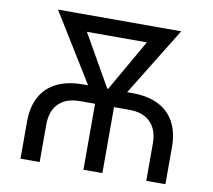

<svg xmlns="http://www.w3.org/2000/svg" viewBox="-80 -819 1009 911"><g transform="rotate(10 424.5 -364.0)"><path d="M75.2 0V-178.7Q75.2 -249 101.8 -298.1Q128.4 -347.2 179.9 -372.8Q231.4 -398.4 305.2 -398.4H543.9Q618.2 -398.4 669.4 -372.8Q720.7 -347.2 747.1 -298.1Q773.4 -249 773.4 -178.7V0H681.2V-179.7Q681.2 -246.1 645.3 -282Q609.4 -317.9 543.5 -317.9H305.7Q239.3 -317.9 203.4 -282Q167.5 -246.1 167.5 -179.7V0ZM378.4 0V-380.9H469.7V0ZM389.2 -303.7 127.4 -727.5H235.4L456.1 -340.3L441.4 -303.7ZM407.2 -303.7 396 -344.2 615.7 -727.5H721.2L460.4 -303.7ZM196.8 -647.5V-727.5H645V-647.5Z"/></g></svg>

Font: Inter 16pt
Style: Regular
Weight: 400
Version: Version 4.001;git-66647c0bb